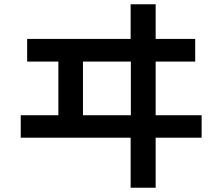

<svg xmlns="http://www.w3.org/2000/svg" viewBox="-20 -827 1040 898"><path d="M591 -183H77V-288H253V-539H107V-645H591V-807H708V-645H893V-539H708V-288H923V-183H708V51H591ZM368 -539V-288H592V-539Z"/></svg>

Font: IBM Plex Sans JP SemiBold
Style: Regular
Weight: 600
Designer: Mike Abbink; Paul van der Laan; Pieter van Rosmalen; Wujin Sim; Yejin Wi; Jinhee Kim; Boomi Park; Yona Kim; Kichan Ma
Foundry: Sandoll Inc.
Version: Version 1.001